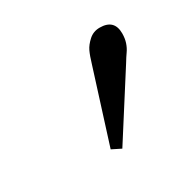

<svg xmlns="http://www.w3.org/2000/svg" viewBox="-67 -802 373 367"><g transform="rotate(-30 120.0 -619.0)"><path d="M188 -730Q220 -730 220 -699Q220 -688 217 -679Q214 -670 209 -663Q204 -656 198 -646L110 -508L90 -518L140 -676Q145 -693 149.5 -702.5Q154 -712 164 -721Q174 -730 188 -730Z"/></g></svg>

Font: Old Standard TT
Style: Regular
Weight: 400
Designer: Alexey Kryukov <alexios@thessalonica.org.ru>
Version: Version 2.2